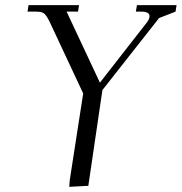

<svg xmlns="http://www.w3.org/2000/svg" viewBox="-20 -722 706 746"><path d="M86.9 -676.8 90.8 -702.1H287.1L283.2 -676.8H238.8L368.2 -400.9L551.8 -636.2Q561 -649.4 561 -659.2Q561 -676.8 528.8 -676.8H507.8L512.2 -702.1H666L662.1 -676.8L598.1 -651.9L377.9 -372.1L323.2 0L249 3.9L251 -22L303.2 -358.9L172.9 -637.2Q161.6 -660.2 152.6 -668.5Q143.6 -676.8 122.1 -676.8Z"/></svg>

Font: Dihjauti
Style: Italic
Weight: 400
Italic angle: -9°
Designer: T. Christopher White
Version: Version 3.0.0